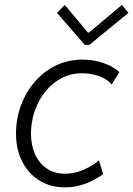

<svg xmlns="http://www.w3.org/2000/svg" viewBox="-20 -770 553 796"><path d="M250.5 6.8Q189.9 6.8 144 -21.2Q98.1 -49.3 72.3 -99.6Q46.4 -149.9 46.4 -215.8Q46.4 -277.3 66.7 -332.5Q86.9 -387.7 123.5 -430.4Q160.2 -473.1 210.9 -498Q261.7 -522.9 322.8 -522.9Q369.1 -522.9 410.6 -508.1Q452.1 -493.2 474.6 -470.7L442.9 -419.4Q426.8 -440.9 392.6 -453.6Q358.4 -466.3 320.8 -466.3Q273.4 -466.3 234.4 -445.6Q195.3 -424.8 167 -389.2Q138.7 -353.5 123.5 -308.6Q108.4 -263.7 108.4 -216.3Q108.4 -167.5 125.5 -130.1Q142.6 -92.8 174.3 -71.3Q206.1 -49.8 250 -49.8Q290 -49.8 328.6 -67.1Q367.2 -84.5 390.1 -105.5L407.7 -48.3Q372.1 -22.5 332.5 -7.8Q293 6.8 250.5 6.8ZM331.5 -584 216.3 -716.8 248.5 -749.5 344.7 -634.8H348.6L485.4 -749.5L512.7 -716.8L350.6 -584Z"/></svg>

Font: Reddit Sans Light
Style: Italic
Weight: 300
Italic angle: -11.25°
Designer: Stephen Hutchings
Version: Version 1.013